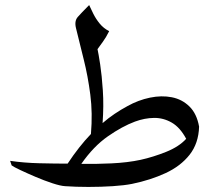

<svg xmlns="http://www.w3.org/2000/svg" viewBox="-20 -735 851 758"><path d="M247 -89Q292 -157 339 -206Q346 -288 336.5 -361.5Q327 -435 310.5 -500.5Q294 -566 280 -624Q273 -652 287 -668Q301 -684 332 -715Q338 -702 348 -681.5Q358 -661 373.5 -642Q389 -623 411 -612Q398 -586 386 -570Q374 -554 365 -541Q369 -523 375.5 -480.5Q382 -438 386 -378Q390 -318 385 -249Q408 -269 432.5 -285.5Q457 -302 483 -316Q526 -340 572 -349.5Q618 -359 658.5 -351Q699 -343 728 -314.5Q757 -286 766 -235Q764 -169 728.5 -124Q693 -79 633.5 -51.5Q574 -24 501 -9Q471 -3 425 0Q379 3 329 3Q279 3 237 0Q219 -1 187 -11.5Q155 -22 121 -36.5Q87 -51 60.5 -63.5Q34 -76 26 -82L20 -100Q74 -92 136 -90.5Q198 -89 247 -89ZM301 -88Q355 -87 419.5 -90Q484 -93 535 -104Q585 -115 636 -135.5Q687 -156 715 -187Q691 -232 658 -251Q625 -270 588 -269.5Q551 -269 513 -255Q462 -236 405.5 -196.5Q349 -157 301 -88Z"/></svg>

Font: Bona Nova
Style: Regular
Weight: 400
Designer: Mateusz Machalski
Foundry: Capitalics
Version: Version 4.001; ttfautohint (v1.8.3)